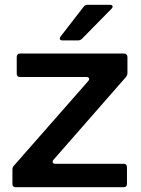

<svg xmlns="http://www.w3.org/2000/svg" viewBox="-20 -783 588 803"><path d="M46 0Q32 0 32 -14V-74Q32 -84 39 -91L349 -444Q353 -448 353 -453Q353 -456 350 -458.5Q347 -461 342 -461H64Q50 -461 50 -475V-545Q50 -551 53.5 -555Q57 -559 64 -559H499Q505 -559 509 -555Q513 -551 513 -545V-477Q513 -469 506 -460L204 -115Q200 -111 200 -106Q200 -98 212 -98H497Q511 -98 511 -84V-14Q511 0 497 0ZM242 -614Q230 -614 230 -622Q230 -625 234 -631L330 -755Q335 -763 347 -763H439Q451 -763 451 -755Q451 -751 446 -746L323 -621Q316 -614 306 -614Z"/></svg>

Font: Open Sauce Two SemiBold
Style: Regular
Weight: 600
Designer: Alfredo Marco Pradil
Foundry: Creative Sauce Fz LLC
Version: Version 1.477